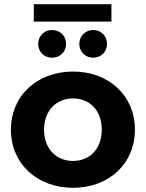

<svg xmlns="http://www.w3.org/2000/svg" viewBox="-20 -887 695 915"><path d="M141 -784H511V-867H141ZM228 -612C266 -612 295 -639 295 -678C295 -716 266 -744 228 -744C191 -744 162 -716 162 -678C162 -639 191 -612 228 -612ZM424 -612C461 -612 490 -639 490 -678C490 -716 461 -744 424 -744C388 -744 358 -716 358 -678C358 -639 388 -612 424 -612ZM328 8C499 8 623 -107 623 -269C623 -431 499 -546 328 -546C157 -546 32 -431 32 -269C32 -107 157 8 328 8ZM328 -120C250 -120 190 -176 190 -269C190 -362 250 -418 328 -418C406 -418 465 -362 465 -269C465 -176 406 -120 328 -120Z"/></svg>

Font: AWKNG-Font
Style: Bold
Weight: 700
Designer: Awakening Church
Foundry: Awakening Church
Version: Version 1.700;PS 001.700;hotconv 1.0.88;makeotf.lib2.5.64775